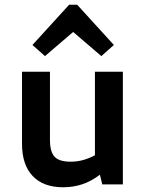

<svg xmlns="http://www.w3.org/2000/svg" viewBox="-20 -779 620 811"><path d="M247 12Q163 12 118 -35.5Q73 -83 73 -171V-476H191V-189Q191 -138 210.5 -117Q230 -96 278 -96Q306 -96 331 -103Q356 -110 381 -123V-476H499V0H412L402 -41Q365 -13 327 -0.5Q289 12 247 12ZM170 -542 117 -589 272 -759H306L461 -589L408 -542L289 -644Z"/></svg>

Font: Sometype Mono
Style: Bold
Weight: 700
Monospace: yes
Designer: Ryoichi Tsunekawa
Foundry: Dharma Type
Version: Version 1.000; ttfautohint (v1.8.3)